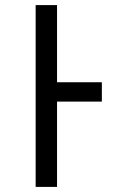

<svg xmlns="http://www.w3.org/2000/svg" viewBox="-20 -734 540 754"><path d="M120 0H204V-335H380V-411H204V-714H120Z"/></svg>

Font: Noto Sans Mono ExtraCondensed
Style: Regular
Weight: 400
Width: 2
Designer: Monotype Design Team
Foundry: Monotype Imaging Inc.
Version: Version 2.014